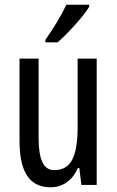

<svg xmlns="http://www.w3.org/2000/svg" viewBox="-20 -786 496 816"><path d="M359 -757V-766H262C241 -721 211 -671 173 -617V-606H225C266 -642 334 -715 359 -757ZM391 -537H310V-251C310 -123 284 -63 210 -63C165 -63 144 -107 144 -202V-537H63V-187C63 -67 98 10 195 10C246 10 288 -19 311 -72H317L326 0H391Z"/></svg>

Font: Noto Sans Arabic ExtCond
Style: Regular
Weight: 400
Width: 2
Designer: Monotype Design Team, Nadine Chahine, Nizar Qandah and Khaled Hosny
Foundry: Monotype Imaging Inc.
Version: Version 2.012